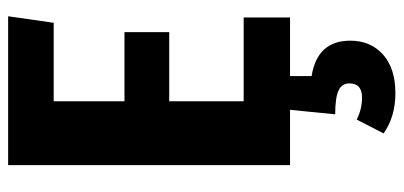

<svg xmlns="http://www.w3.org/2000/svg" viewBox="-280 -453 992 472"><g transform="rotate(-90 216.0 -217.0)"><path d="M203 -114H409V0H265V53Q352 67 352 148Q352 198 318 228.5Q284 259 223 259Q165 259 124 230L158 164Q184 177 212 177Q247 177 247 146Q247 127 229 119Q211 111 171 111L182 0H46V-693H412L396 -581H203V-407H373V-297H203Z"/></g></svg>

Font: Fira Sans Extra Condensed
Style: Bold
Weight: 700
Width: 1
Designer: Carrois Corporate & Edenspiekermann AG
Foundry: Carrois Corporate GbR & Edenspiekermann AG
Version: Version 4.203